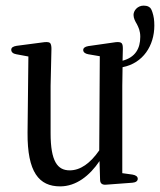

<svg xmlns="http://www.w3.org/2000/svg" viewBox="-20 -662 569 683"><path d="M357 -5 451 -12C463 -13 470 -18 470 -26C470 -34 463 -39 451 -41L415 -46V-357L416 -423C489 -437 529 -500 529 -571C529 -590 527 -604 522 -619C519 -627 517 -634 509 -638C504 -641 497 -642 491 -642C469 -642 455 -624 455 -609C455 -597 461 -586 467 -576C473 -564 479 -552 479 -531C479 -489 461 -458 416 -446L417 -488C417 -499 416 -504 413 -508C410 -512 402 -513 392 -512L294 -498C282 -496 276 -491 276 -484C276 -477 282 -471 294 -469L335 -462L333 -127C301 -81 266 -56 228 -56C185 -56 160 -87 160 -188V-357L163 -488C163 -497 162 -503 159 -508C156 -512 149 -513 138 -512L39 -499C27 -497 20 -493 20 -485C20 -477 26 -471 38 -469L81 -461L78 -190C77 -49 119 1 194 1C251 1 299 -37 334 -89L336 -23C336 -9 344 -4 357 -5Z"/></svg>

Font: 寒蝉锦书宋 CompactLight
Style: Bold
Weight: 400
Width: 4
Designer: 寒蝉锦书宋{Warren} 思源宋体{Ryoko NISHIZUKA 西塚涼子 (kana & ideographs); Frank Grießhammer (Latin, Greek & Cyrillic); Wenlong ZHANG 
Foundry: Adobe & ChillType
Version: Version 2.000;Glyphs 3.1.1 (3135)